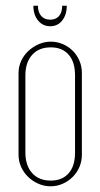

<svg xmlns="http://www.w3.org/2000/svg" viewBox="-20 -647 352 673"><path d="M158 -501Q180 -501 200 -492.5Q220 -484 235 -469Q250 -454 258.5 -434Q267 -414 267 -391V-104Q267 -82 258.5 -62Q250 -42 235 -27Q220 -12 200 -3Q180 6 157 6Q135 6 114.5 -3Q94 -12 78.5 -27Q63 -42 54 -62Q45 -82 45 -104V-391Q45 -413 54 -433Q63 -453 79 -468Q95 -483 115.5 -492Q136 -501 158 -501ZM158 -481Q116 -481 92.5 -454.5Q69 -428 69 -383V-112Q69 -67 92.5 -40.5Q116 -14 158 -14Q198 -14 220.5 -39.5Q243 -65 243 -112V-383Q243 -430 220.5 -455.5Q198 -481 158 -481ZM198 -627H214Q214 -595 198 -575Q182 -555 156 -555Q130 -555 113.5 -575Q97 -595 97 -627H113Q113 -604 124.5 -591Q136 -578 156 -578Q176 -578 187 -591Q198 -604 198 -627Z"/></svg>

Font: Moniqa Thin Paragraph
Style: Regular
Weight: 100
Designer: Rajesh Rajput
Foundry: Rajesh Rajput
Version: Version 1.000